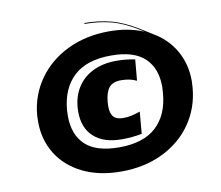

<svg xmlns="http://www.w3.org/2000/svg" viewBox="-85 -984 1153 1001"><g transform="rotate(-10 491.5 -484.0)"><path d="M922 -487Q922 -475 920 -451Q911 -346 853.5 -263Q796 -180 699 -133Q602 -86 479 -86Q362 -86 275.5 -128.5Q189 -171 142.5 -246Q96 -321 96 -417Q96 -440 97 -451Q106 -555 164.5 -638.5Q223 -722 321 -769.5Q419 -817 542 -817Q644 -817 724 -783L699 -799Q624 -845 560 -861Q496 -877 423 -877V-882Q496 -882 562 -865Q628 -848 706 -800L767 -762Q841 -719 881.5 -647.5Q922 -576 922 -487ZM765 -485Q765 -583 707.5 -637Q650 -691 531 -691Q401 -691 333 -628Q265 -565 255 -451Q254 -440 254 -419Q254 -320 311.5 -266Q369 -212 490 -212Q619 -212 686.5 -274.5Q754 -337 763 -451Q765 -475 765 -485ZM553 -659Q603 -659 651 -649L641 -538Q605 -555 560 -555Q516 -555 496 -531.5Q476 -508 471 -456Q470 -448 470 -433Q470 -394 486 -376.5Q502 -359 537 -359Q562 -359 582.5 -364Q603 -369 627 -377L617 -261Q565 -251 511 -251Q415 -251 363 -298.5Q311 -346 311 -431Q311 -500 340.5 -551.5Q370 -603 424.5 -631Q479 -659 553 -659Z"/></g></svg>

Font: FFF_HK Layer Front
Style: Regular
Weight: 400
Italic angle: -5°
Designer: bBox Type GmbH
Foundry: bBox Type GmbH
Version: Version 0.002